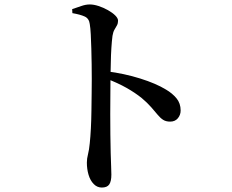

<svg xmlns="http://www.w3.org/2000/svg" viewBox="-20 -796 1040 862"><path d="M437 46Q416 46 400.5 30Q385 14 377.5 -11.5Q370 -37 370 -66Q370 -84 375 -103Q380 -122 383 -153Q386 -181 388 -219.5Q390 -258 390.5 -299.5Q391 -341 391.5 -378.5Q392 -416 392 -441Q392 -472 391.5 -507.5Q391 -543 390 -577.5Q389 -612 387.5 -641.5Q386 -671 383 -688Q380 -713 360 -722Q340 -731 305 -737L304 -755Q325 -762 345 -769Q365 -776 383 -776Q401 -776 422.5 -769Q444 -762 464.5 -750.5Q485 -739 497.5 -726.5Q510 -714 510 -703Q510 -691 505 -682Q500 -673 494 -663Q488 -653 485 -635Q482 -611 480 -580Q478 -549 477.5 -515Q477 -481 476 -449Q476 -416 475.5 -373.5Q475 -331 475 -283.5Q475 -236 475.5 -191Q476 -146 477 -108Q478 -72 479 -48Q480 -24 480 -12Q480 18 470.5 32Q461 46 437 46ZM744 -250Q725 -250 712.5 -258Q700 -266 688 -280.5Q676 -295 659 -314.5Q642 -334 616 -356Q586 -380 548 -401.5Q510 -423 458 -443V-476Q538 -466 609.5 -443.5Q681 -421 725 -394Q754 -377 772.5 -354.5Q791 -332 791 -300Q791 -280 778.5 -265Q766 -250 744 -250Z"/></svg>

Font: Noto Serif KR SemiBold
Style: Regular
Weight: 600
Designer: Ryoko NISHIZUKA 西塚涼子 (kana & ideographs); Frank Grießhammer (Latin, Greek & Cyrillic); Wenlong ZHANG 张文龙 (bopomofo); San
Foundry: Adobe
Version: Version 2.003-H1;hotconv 1.1.1;makeotfexe 2.6.0